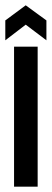

<svg xmlns="http://www.w3.org/2000/svg" viewBox="-22 -704 195 724"><path d="M31 0V-528H120V0ZM-2 -552V-627L75 -684L153 -627V-552L75 -611Z"/></svg>

Font: Bricolage Grotesque 48pt Condensed
Style: Regular
Weight: 400
Width: 3
Designer: Mathieu Triay
Foundry: Atelier Triay
Version: Version 1.000; ttfautohint (v1.8.4.7-5d5b);gftools[0.9.32]